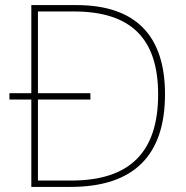

<svg xmlns="http://www.w3.org/2000/svg" viewBox="-20 -734 732 754"><path d="M280 -714H103V-368H17V-343H103V0H257C507 0 628 -125 628 -364C628 -591 516 -714 280 -714ZM270 -689C502 -689 601 -575 601 -363C601 -136 489 -25 260 -25H129V-343H335V-368H129V-689Z"/></svg>

Font: Noto Sans Lao UI Thin
Style: Regular
Weight: 100
Designer: Monotype Design Team
Foundry: Monotype Imaging Inc.
Version: Version 2.000